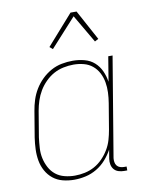

<svg xmlns="http://www.w3.org/2000/svg" viewBox="-85 -807 670 876"><g transform="rotate(-10 250.0 -369.0)"><path d="M188 8Q161 8 135.5 1.5Q110 -5 90.5 -20.5Q71 -36 58.5 -58.5Q46 -81 41.5 -106.5Q37 -132 38 -159Q39 -186 43 -213L63 -333Q67 -358 75 -383Q83 -408 97 -431Q111 -454 130.5 -473Q150 -492 173.5 -505Q197 -518 223 -523Q249 -528 274 -528Q302 -528 328.5 -521Q355 -514 374 -497Q393 -480 404 -456Q415 -432 419 -405L438 -520H458L381 -58Q380 -49 381.5 -39.5Q383 -30 388.5 -23Q394 -16 403 -13Q412 -10 421 -10H433V8H418Q405 8 392.5 4Q380 0 372 -9.5Q364 -19 361.5 -32Q359 -45 361 -58L368 -100Q355 -76 336 -54.5Q317 -33 292.5 -18.5Q268 -4 241 2Q214 8 188 8ZM194 -10Q217 -10 240.5 -15Q264 -20 285 -31.5Q306 -43 323.5 -61Q341 -79 353.5 -100Q366 -121 372.5 -143.5Q379 -166 383 -189L403 -309Q407 -333 408 -357.5Q409 -382 405 -405Q401 -428 390.5 -448.5Q380 -469 362.5 -483.5Q345 -498 322 -504Q299 -510 275 -510Q252 -510 228 -505Q204 -500 183 -488.5Q162 -477 144 -459Q126 -441 113.5 -420Q101 -399 93.5 -376Q86 -353 82 -330L62 -210Q59 -186 57.5 -161.5Q56 -137 61 -114Q66 -91 77 -70.5Q88 -50 105.5 -36Q123 -22 146.5 -16Q170 -10 194 -10ZM195 -596 181 -608 303 -746H331L407 -606L390 -597L314 -727Z"/></g></svg>

Font: Iosevka Curly Thin
Style: Italic
Weight: 100
Italic angle: -9°
Monospace: yes
Designer: Belleve Invis
Foundry: Belleve Invis
Version: Version 22.1.2; ttfautohint (v1.8.4)